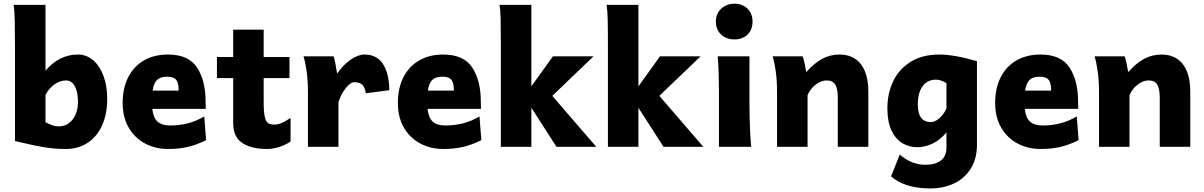

<svg xmlns="http://www.w3.org/2000/svg" viewBox="-20 -808 6630 1057"><path d="M230.5 -418.9Q305.7 -507.8 409.2 -507.8Q456.1 -507.8 492.7 -476.6Q529.3 -445.3 549.8 -389.6Q570.3 -334 570.3 -263.7Q570.3 -180.7 542.2 -118.2Q514.2 -55.7 462.4 -21.7Q410.6 12.2 341.8 12.2Q279.3 12.2 221.9 2.4Q164.6 -7.3 87.4 -25.9L62.5 -31.7V-551.8Q62.5 -630.4 61.3 -688Q60.1 -745.6 55.2 -781.2H230.5ZM305.2 -112.3Q335 -112.3 358.6 -129.4Q382.3 -146.5 395.8 -177Q409.2 -207.5 409.2 -246.6Q409.2 -302.2 391.8 -333.7Q374.5 -365.2 342.8 -365.2Q310.5 -365.2 279.3 -343Q248 -320.8 230.5 -285.6V-135.3Q254.9 -122.6 270.5 -117.4Q286.1 -112.3 305.2 -112.3Z M818.4 -208.5Q823.7 -160.2 846.9 -138.7Q870.1 -117.2 917 -117.2Q967.8 -117.2 1013.7 -128.9Q1059.6 -140.6 1104.5 -167L1114.7 -36.6Q1062.5 -10.3 1013.2 1Q963.9 12.2 904.8 12.2Q836.9 12.2 780 -17.3Q723.1 -46.9 689.2 -104.2Q655.3 -161.6 655.3 -241.7Q655.3 -322.3 685.5 -382.3Q715.8 -442.4 772.2 -475.1Q828.6 -507.8 904.8 -507.8Q1018.6 -507.8 1065.2 -435.5Q1111.8 -363.3 1111.8 -249.5Q1112.3 -229 1112.8 -208.5ZM963.4 -309.1Q963.4 -338.4 957.3 -355Q951.2 -371.6 937.3 -378.7Q923.3 -385.7 898.4 -385.7Q863.3 -385.7 845 -368.2Q826.7 -350.6 820.3 -309.1Z M1451.2 12.2Q1364.7 12.2 1314.2 -20.5Q1263.7 -53.2 1263.7 -131.8V-378.4H1174.3V-494.1H1263.7V-644.5H1431.6V-494.1H1573.7V-378.4H1431.6V-249Q1431.6 -191.4 1437.7 -164.6Q1443.8 -137.7 1456.1 -129.9Q1468.3 -122.1 1493.2 -122.1Q1509.8 -122.1 1531 -131.1Q1552.2 -140.1 1579.6 -158.7V-28.3Q1545.9 -7.3 1512.9 2.4Q1480 12.2 1451.2 12.2Z M1675.3 0V-300.3Q1675.3 -365.2 1668 -416.3Q1660.6 -467.3 1650.9 -498H1816.4Q1821.3 -484.4 1826.9 -455.3Q1832.5 -426.3 1835.9 -402.8Q1870.6 -452.6 1911.4 -480.2Q1952.1 -507.8 1986.3 -507.8Q2056.2 -507.8 2089.6 -453.6Q2123 -399.4 2123 -311.5L1993.7 -294.4Q1989.3 -326.7 1975.1 -341.1Q1960.9 -355.5 1929.2 -355.5Q1916 -355.5 1898.4 -339.1Q1880.9 -322.8 1865.5 -296.4Q1850.1 -270 1843.3 -242.7V0Z M2333.5 -208.5Q2338.9 -160.2 2362.1 -138.7Q2385.3 -117.2 2432.1 -117.2Q2482.9 -117.2 2528.8 -128.9Q2574.7 -140.6 2619.6 -167L2629.9 -36.6Q2577.6 -10.3 2528.3 1Q2479 12.2 2419.9 12.2Q2352.1 12.2 2295.2 -17.3Q2238.3 -46.9 2204.3 -104.2Q2170.4 -161.6 2170.4 -241.7Q2170.4 -322.3 2200.7 -382.3Q2231 -442.4 2287.4 -475.1Q2343.8 -507.8 2419.9 -507.8Q2533.7 -507.8 2580.3 -435.5Q2627 -363.3 2627 -249.5Q2627.4 -229 2627.9 -208.5ZM2478.5 -309.1Q2478.5 -338.4 2472.4 -355Q2466.3 -371.6 2452.4 -378.7Q2438.5 -385.7 2413.6 -385.7Q2378.4 -385.7 2360.1 -368.2Q2341.8 -350.6 2335.4 -309.1Z M2737.3 -551.8Q2737.3 -651.4 2736.1 -702.1Q2734.9 -752.9 2730 -781.2H2905.3V-332.5L3023.9 -498H3247.6L3020.5 -280.3L3262.2 0H3043.5L2905.3 -214.8V0H2737.3Z M3326.7 -551.8Q3326.7 -651.4 3325.4 -702.1Q3324.2 -752.9 3319.3 -781.2H3494.6V-332.5L3613.3 -498H3836.9L3609.9 -280.3L3851.6 0H3632.8L3494.6 -214.8V0H3326.7Z M4106 -231.9Q4106 -178.2 4108.6 -107.2Q4111.3 -36.1 4115.7 0H3938V-258.8Q3938 -439 3930.7 -498H4106ZM4022.9 -787.6Q4051.8 -787.6 4074.7 -775.4Q4097.7 -763.2 4110.4 -740.7Q4123 -718.3 4123 -689.5Q4123 -659.7 4110.4 -637.2Q4097.7 -614.7 4075 -602.8Q4052.2 -590.8 4022.9 -590.8Q3994.1 -590.8 3970.7 -603Q3947.3 -615.2 3934.1 -637.5Q3920.9 -659.7 3920.9 -689.5Q3920.9 -718.3 3934.3 -740.5Q3947.8 -762.7 3970.9 -775.1Q3994.1 -787.6 4022.9 -787.6Z M4592.3 -268.6Q4592.3 -319.8 4578.1 -342.5Q4564 -365.2 4531.2 -365.2Q4509.3 -365.2 4487.5 -353.3Q4465.8 -341.3 4449.5 -322.3Q4433.1 -303.2 4425.8 -283.2V0H4257.8V-300.3Q4257.8 -365.2 4250.5 -416.3Q4243.2 -467.3 4233.4 -498H4398.9Q4403.8 -485.4 4409.4 -458.7Q4415 -432.1 4418.5 -411.1Q4464.8 -462.4 4508.1 -485.1Q4551.3 -507.8 4603 -507.8Q4651.4 -507.8 4686.8 -484.9Q4722.2 -461.9 4741.2 -416.5Q4760.3 -371.1 4760.3 -305.2V0H4592.3Z M5104.5 229.5Q5029.8 229.5 4974.4 211.7Q4918.9 193.8 4885.3 162.6L4933.6 43Q4997.1 99.1 5075.2 99.1Q5128.9 99.1 5159.7 75.7Q5190.4 52.2 5190.4 4.9V-79.1Q5156.2 -37.6 5114 -17.6Q5071.8 2.4 5030.3 2.4Q4984.9 2.4 4947.5 -19.8Q4910.2 -42 4887.7 -90.1Q4865.2 -138.2 4865.2 -212.4Q4865.2 -291 4896 -358.2Q4926.8 -425.3 4991.5 -466.6Q5056.2 -507.8 5152.3 -507.8Q5232.4 -507.8 5358.4 -471.2V-12.2Q5358.4 69.3 5322 123.8Q5285.6 178.2 5227.8 203.9Q5169.9 229.5 5104.5 229.5ZM5132.8 -369.6Q5098.1 -369.6 5075.7 -350.8Q5053.2 -332 5043 -302Q5032.7 -272 5032.7 -236.8Q5032.7 -181.6 5051.8 -158.7Q5070.8 -135.7 5105 -135.7Q5126 -135.7 5149.9 -155.8Q5173.8 -175.8 5190.4 -210V-350.1Q5177.2 -358.9 5161.4 -364.3Q5145.5 -369.6 5132.8 -369.6Z M5621.6 -208.5Q5627 -160.2 5650.1 -138.7Q5673.3 -117.2 5720.2 -117.2Q5771 -117.2 5816.9 -128.9Q5862.8 -140.6 5907.7 -167L5918 -36.6Q5865.7 -10.3 5816.4 1Q5767.1 12.2 5708 12.2Q5640.1 12.2 5583.3 -17.3Q5526.4 -46.9 5492.4 -104.2Q5458.5 -161.6 5458.5 -241.7Q5458.5 -322.3 5488.8 -382.3Q5519 -442.4 5575.4 -475.1Q5631.8 -507.8 5708 -507.8Q5821.8 -507.8 5868.4 -435.5Q5915 -363.3 5915 -249.5Q5915.5 -229 5916 -208.5ZM5766.6 -309.1Q5766.6 -338.4 5760.5 -355Q5754.4 -371.6 5740.5 -378.7Q5726.6 -385.7 5701.7 -385.7Q5666.5 -385.7 5648.2 -368.2Q5629.9 -350.6 5623.5 -309.1Z M6364.7 -268.6Q6364.7 -319.8 6350.6 -342.5Q6336.4 -365.2 6303.7 -365.2Q6281.7 -365.2 6260 -353.3Q6238.3 -341.3 6221.9 -322.3Q6205.6 -303.2 6198.2 -283.2V0H6030.3V-300.3Q6030.3 -365.2 6022.9 -416.3Q6015.6 -467.3 6005.9 -498H6171.4Q6176.3 -485.4 6181.9 -458.7Q6187.5 -432.1 6190.9 -411.1Q6237.3 -462.4 6280.5 -485.1Q6323.7 -507.8 6375.5 -507.8Q6423.8 -507.8 6459.2 -484.9Q6494.6 -461.9 6513.7 -416.5Q6532.7 -371.1 6532.7 -305.2V0H6364.7Z"/></svg>

Font: Lesson One Extra
Style: Regular
Weight: 800
Designer: But Ko, Victor Gaultney, Annie Olsen, Julie Remington, Don Collingsworth, Eric Hays, Becca Hirsbrunner
Version: Version 1.100